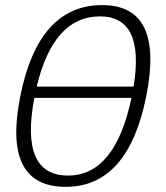

<svg xmlns="http://www.w3.org/2000/svg" viewBox="-20 -723 648 748"><path d="M113.8 -341.8Q56.2 -39.1 245.1 -39.1Q428.7 -39.1 492.2 -341.8ZM500.5 -385.7Q544.9 -659.2 369.1 -659.2Q188.5 -659.2 123 -385.7ZM59.1 -348.1Q129.9 -703.1 377.9 -703.1Q620.6 -703.1 549.8 -348.1Q479 4.9 236.3 4.9Q-11.7 4.9 59.1 -348.1Z"/></svg>

Font: Sansation Light
Style: Light Italic
Weight: 300
Designer: Bernd Montag
Version: Version 1.301